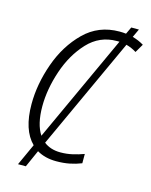

<svg xmlns="http://www.w3.org/2000/svg" viewBox="-124 -841 783 996"><g transform="rotate(15 268.0 -342.5)"><path d="M115 -247Q115 -339 148.5 -438.5Q182 -538 245.5 -606Q309 -674 401 -674Q408 -674 415 -674L150 -98Q115 -151 115 -247ZM258 10Q297 10 329.5 3.5Q362 -3 392 -15V-65Q362 -54 331 -47Q300 -40 267 -40Q214 -40 178 -68L454 -668Q484 -660 509 -644L536 -690Q508 -707 475 -716L496 -761H455L437 -723Q421 -725 402 -725Q290 -725 213.5 -649.5Q137 -574 97.5 -462.5Q58 -351 58 -244Q58 -105 124 -40L71 76H113L154 -16Q198 10 258 10Z"/></g></svg>

Font: Noto Sans UI SemiCondensed Light
Style: Italic
Weight: 300
Width: 4
Designer: Monotype Design Team
Foundry: Monotype Imaging Inc.
Version: 1.001